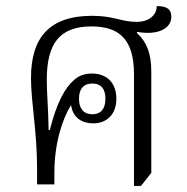

<svg xmlns="http://www.w3.org/2000/svg" viewBox="-20 -607 617 632"><path d="M421 5H444L478 -38V-371C478 -428 465 -467 430 -499L432 -502C500 -490 544 -513 544 -552C544 -578 527 -587 496 -587C496 -561 475 -535 429 -535C381 -535 353 -555 284 -555C143 -555 82 -484 82 -350C82 -271 102 -174 102 -54V0H159V-38C159 -133 184 -214 214 -261C220 -218 251 -201 287 -201C331 -201 363 -230 363 -282C363 -334 332 -365 282 -365C259 -365 239 -358 223 -343C195 -319 167 -271 144 -179H140C139 -253 134 -296 134 -344C134 -461 174 -520 281 -520C374 -520 421 -476 421 -363ZM284 -231C254 -231 240 -251 240 -282C240 -313 254 -332 284 -332C314 -332 327 -313 327 -282C327 -251 314 -231 284 -231Z"/></svg>

Font: Noto Serif Thai SemiCondensed Light
Style: Regular
Weight: 300
Width: 4
Designer: Monotype Design Team
Foundry: Monotype Imaging Inc.
Version: Version 2.002